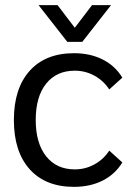

<svg xmlns="http://www.w3.org/2000/svg" viewBox="-20 -717 513 747"><path d="M34 0ZM34 -250Q34 -373 95.5 -441.5Q157 -510 268 -510Q331 -510 379.5 -485.5Q428 -461 456 -415L405 -369Q383 -403 347.5 -422.5Q312 -442 271 -442Q200 -442 159.5 -391.5Q119 -341 119 -250Q119 -160 159.5 -109Q200 -58 271 -58Q312 -58 347.5 -77.5Q383 -97 405 -131L456 -85Q428 -39 379.5 -14.5Q331 10 268 10Q157 10 95.5 -58.5Q34 -127 34 -250ZM130 -697H204L271 -609L338 -697H412L300 -554H242Z"/></svg>

Font: Sarabun
Style: Regular
Weight: 400
Designer: Suppakit Chalermlarp | Katatrad Co.,Ltd.
Foundry: Cadson Demak Co.,Ltd.
Version: Version 1.000; ttfautohint (v1.6)